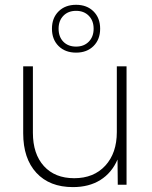

<svg xmlns="http://www.w3.org/2000/svg" viewBox="-20 -762 627 792"><path d="M502 0H465.8L464.8 -104Q440.9 -48.8 394 -19.5Q347.2 9.8 280.8 9.8Q184.6 9.8 130.1 -49.1Q75.7 -107.9 75.7 -212.4V-488.3H115.7V-214.4Q115.7 -127 161.1 -76.9Q206.5 -26.9 286.1 -26.9Q366.7 -26.9 414.3 -78.6Q461.9 -130.4 461.9 -217.3V-488.3H502ZM293.9 -544.9Q249 -544.9 221.7 -572Q194.3 -599.1 194.3 -643.6Q194.3 -688 221.7 -715.1Q249 -742.2 293.9 -742.2Q338.4 -742.2 365.7 -715.1Q393.1 -688 393.1 -643.6Q393.1 -599.1 365.7 -572Q338.4 -544.9 293.9 -544.9ZM293.9 -569.8Q326.2 -569.8 346.2 -590.1Q366.2 -610.4 366.2 -643.6Q366.2 -676.8 346.2 -697Q326.2 -717.3 293.9 -717.3Q261.2 -717.3 241.5 -697Q221.7 -676.8 221.7 -643.6Q221.7 -609.9 241.5 -589.8Q261.2 -569.8 293.9 -569.8Z"/></svg>

Font: Kumbh Sans ExtraLight
Style: Regular
Weight: 250
Version: Version 1.005